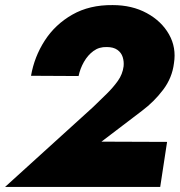

<svg xmlns="http://www.w3.org/2000/svg" viewBox="-21 -735 707 755"><path d="M-1 0H609L636 -177L378 -178L537 -299Q585 -335 620.5 -382Q656 -429 663 -486Q673 -548 643.5 -600Q614 -652 556 -683.5Q498 -715 422 -715Q331 -716 263.5 -677.5Q196 -639 155 -575.5Q114 -512 101 -437L288 -436Q294 -465 309 -491.5Q324 -518 346.5 -534.5Q369 -551 399 -550Q425 -550 440.5 -539Q456 -528 461.5 -510.5Q467 -493 465 -474Q461 -443 442.5 -417Q424 -391 398.5 -366Q373 -341 345 -314Z"/></svg>

Font: Jost ExtraBold
Style: Italic
Weight: 800
Italic angle: -5°
Version: Version 3.710